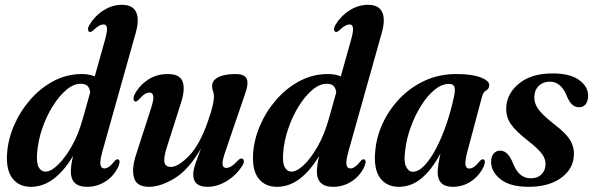

<svg xmlns="http://www.w3.org/2000/svg" viewBox="-20 -748 2403 778"><path d="M530 -615 395.5 -136.5Q384.5 -97.5 386.8 -81.5Q389 -65.5 403 -65.5Q411.5 -65.5 421.5 -72.2Q431.5 -79 445.5 -96.5Q452 -103.5 456.5 -102.5Q470.5 -101 460 -74Q442 -35 408 -13Q374 9 333 9Q299 9 283 -7Q267 -23 267 -52Q267 -64 269 -79.2Q271 -94.5 276 -116Q201 9 105.5 9Q57 9 30.8 -24.8Q4.5 -58.5 8.5 -123.5Q12 -182 36.8 -239.5Q61.5 -297 102.8 -344.2Q144 -391.5 197.5 -419.8Q251 -448 311.5 -448Q342 -448 364 -438.5L406 -588.5Q415.5 -623 413.2 -636Q411 -649 399.5 -649Q391.5 -649 382 -644Q372.5 -639 358 -625Q349 -617.5 344 -618.5Q338 -619.5 336.8 -627.2Q335.5 -635 342.5 -647.5Q364.5 -684 399.8 -706.2Q435 -728.5 474 -728.5Q517.5 -728.5 531.5 -699.2Q545.5 -670 530 -615ZM130.5 -128.5Q127 -87.5 137 -70Q147 -52.5 163.5 -52.5Q186 -52.5 214.5 -79.8Q243 -107 270.5 -155.2Q298 -203.5 315.5 -267L345.5 -373.5Q343.5 -390 335 -399.2Q326.5 -408.5 306 -408.5Q277.5 -408.5 248 -383.2Q218.5 -358 193 -316.8Q167.5 -275.5 150.8 -226.2Q134 -177 130.5 -128.5Z M959.5 -105.5Q967 -104.5 968 -96Q969 -87.5 962.5 -77.5Q938 -38.5 899.5 -14.8Q861 9 821 9Q763 9 763 -40.5Q763 -60 772.8 -87.5Q782.5 -115 794.5 -146.5Q744.5 -60 687.5 -25.5Q630.5 9 584 9Q533 9 522.8 -28.5Q512.5 -66 533 -126.5L591.5 -307.5Q603.5 -344.5 601 -358.8Q598.5 -373 585.5 -373Q576.5 -373 566.2 -366.5Q556 -360 541.5 -343.5Q533.5 -335.5 529 -336.5Q523 -337 521.2 -345.2Q519.5 -353.5 526.5 -367.5Q546 -403 580.2 -425.5Q614.5 -448 660.5 -448Q708.5 -448 719.8 -417.8Q731 -387.5 714.5 -335L655 -148Q642 -106 646.8 -88.8Q651.5 -71.5 672.5 -71.5Q702 -71.5 746 -116.8Q790 -162 823 -258Q837 -298.5 842 -320.8Q847 -343 847 -356.5Q847 -369 843.2 -378.2Q839.5 -387.5 839.5 -400Q839.5 -422 864 -435Q888.5 -448 934 -448Q972.5 -448 980.2 -427.5Q988 -407 972 -364.5L893.5 -135Q880 -97 881.8 -82.2Q883.5 -67.5 897 -67.5Q906 -67.5 917.2 -74.2Q928.5 -81 946.5 -100Q954 -106.5 959.5 -105.5Z M1527 -615 1392.5 -136.5Q1381.5 -97.5 1383.8 -81.5Q1386 -65.5 1400 -65.5Q1408.5 -65.5 1418.5 -72.2Q1428.5 -79 1442.5 -96.5Q1449 -103.5 1453.5 -102.5Q1467.5 -101 1457 -74Q1439 -35 1405 -13Q1371 9 1330 9Q1296 9 1280 -7Q1264 -23 1264 -52Q1264 -64 1266 -79.2Q1268 -94.5 1273 -116Q1198 9 1102.5 9Q1054 9 1027.8 -24.8Q1001.5 -58.5 1005.5 -123.5Q1009 -182 1033.8 -239.5Q1058.5 -297 1099.8 -344.2Q1141 -391.5 1194.5 -419.8Q1248 -448 1308.5 -448Q1339 -448 1361 -438.5L1403 -588.5Q1412.5 -623 1410.2 -636Q1408 -649 1396.5 -649Q1388.5 -649 1379 -644Q1369.5 -639 1355 -625Q1346 -617.5 1341 -618.5Q1335 -619.5 1333.8 -627.2Q1332.5 -635 1339.5 -647.5Q1361.5 -684 1396.8 -706.2Q1432 -728.5 1471 -728.5Q1514.5 -728.5 1528.5 -699.2Q1542.5 -670 1527 -615ZM1127.5 -128.5Q1124 -87.5 1134 -70Q1144 -52.5 1160.5 -52.5Q1183 -52.5 1211.5 -79.8Q1240 -107 1267.5 -155.2Q1295 -203.5 1312.5 -267L1342.5 -373.5Q1340.5 -390 1332 -399.2Q1323.5 -408.5 1303 -408.5Q1274.5 -408.5 1245 -383.2Q1215.5 -358 1190 -316.8Q1164.5 -275.5 1147.8 -226.2Q1131 -177 1127.5 -128.5Z M1874 -134.5Q1863.5 -94 1866.2 -79.5Q1869 -65 1881.5 -65Q1890.5 -65 1900.5 -71.8Q1910.5 -78.5 1925 -96Q1932 -103.5 1937 -102.5Q1950.5 -101 1940.5 -74Q1922 -35.5 1888.8 -13.2Q1855.5 9 1814.5 9Q1753.5 9 1753.5 -50.5Q1753.5 -76.5 1765 -126.5Q1729.5 -60 1688 -25.5Q1646.5 9 1596.5 9Q1546.5 9 1520 -27.2Q1493.5 -63.5 1500.5 -135.5Q1505 -192 1530.5 -247.5Q1556 -303 1599 -348.2Q1642 -393.5 1700.5 -420.8Q1759 -448 1829.5 -448Q1893 -448 1928.5 -434Q1964 -420 1962.5 -402Q1961.5 -387.5 1950 -381.5Q1938.5 -375.5 1933.5 -357.5ZM1621.5 -135.5Q1615.5 -92 1625.8 -72Q1636 -52 1653 -52Q1675.5 -52 1699.8 -77.2Q1724 -102.5 1747 -146.2Q1770 -190 1789.2 -246Q1808.5 -302 1821 -363Q1825 -384.5 1821.2 -396.2Q1817.5 -408 1799 -408Q1770 -408 1740.5 -383.8Q1711 -359.5 1686 -319.5Q1661 -279.5 1643.8 -231.5Q1626.5 -183.5 1621.5 -135.5Z M2131.5 -25.5Q2158.5 -25.5 2174.5 -42Q2190.5 -58.5 2190.5 -82.5Q2191 -103.5 2176.5 -123.8Q2162 -144 2121 -176.5Q2070.5 -215.5 2049.8 -245.5Q2029 -275.5 2031.5 -315.5Q2035 -371 2084.8 -410.8Q2134.5 -450.5 2219 -450.5Q2289.5 -450.5 2326 -424.2Q2362.5 -398 2363 -361.5Q2363 -338 2353.2 -325.8Q2343.5 -313.5 2327 -313.5Q2310 -313.5 2297.8 -324.8Q2285.5 -336 2274 -365.5Q2251 -417 2208 -417Q2180 -417 2162.5 -399.2Q2145 -381.5 2145 -354Q2144.5 -331 2159.5 -308.2Q2174.5 -285.5 2222.5 -247Q2276.5 -206.5 2293 -175.2Q2309.5 -144 2304.5 -108.5Q2298 -57 2249 -24Q2200 9 2122.5 9Q2047 9 2008.5 -21.5Q1970 -52 1970 -92Q1970 -112.5 1979.8 -125Q1989.5 -137.5 2007 -137.5Q2039.5 -137.5 2059.5 -84Q2073.5 -51.5 2091 -38.5Q2108.5 -25.5 2131.5 -25.5Z"/></svg>

Font: Fraunces 144pt S050 SemiBold
Style: Italic
Weight: 600
Italic angle: -16°
Version: Version 1.000; ttfautohint (v1.8.3)